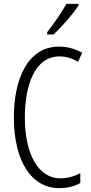

<svg xmlns="http://www.w3.org/2000/svg" viewBox="-20 -1018 471 997"><path d="M388 -990V-998H325C297 -949 266 -904 225 -851V-839H258C298 -876 359 -944 388 -990ZM289 -725C321 -725 354 -716 385 -697L407 -744C369 -765 330 -776 287 -776C123 -776 52 -606 52 -409C52 -180 144 -41 288 -41C330 -41 369 -51 397 -68V-119C371 -105 336 -92 293 -92C180 -92 109 -216 109 -408C109 -572 159 -725 289 -725Z"/></svg>

Font: Noto Sans Tamil UI ExtraCondensed Light
Style: Regular
Weight: 300
Width: 2
Designer: Jelle Bosma - Monotype Design Team
Foundry: Monotype Imaging Inc.
Version: Version 2.004